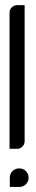

<svg xmlns="http://www.w3.org/2000/svg" viewBox="-20 -741 141 757"><path d="M55.7 -3.9Q48.8 -3.9 34.2 -3.9Q18.6 -3.9 18.6 -3.9Q18.6 -10.7 18.6 -21.5Q18.6 -32.2 18.6 -40Q18.6 -55.7 29.3 -66.4Q40 -77.1 55.7 -77.1Q71.3 -77.1 82 -66.4Q92.8 -55.7 92.8 -40Q92.8 -25.4 82 -14.6Q71.3 -3.9 55.7 -3.9ZM17.6 -686.5Q37.1 -686.5 77.1 -686.5Q77.1 -541 77.1 -250Q77.1 -227.5 77.1 -180.7Q57.6 -180.7 17.6 -180.7Q17.6 -264.6 17.6 -433.6Q17.6 -517.6 17.6 -686.5ZM47.9 -154.3Q42 -154.3 30.3 -154.3Q17.6 -154.3 17.6 -154.3Q17.6 -160.2 17.6 -168.9Q17.6 -177.7 17.6 -184.6Q17.6 -196.3 26.4 -205.1Q35.2 -213.9 47.9 -213.9Q59.6 -213.9 68.4 -205.1Q77.1 -196.3 77.1 -184.6Q77.1 -171.9 68.4 -163.1Q59.6 -154.3 47.9 -154.3ZM47.9 -661.1Q35.2 -661.1 26.4 -669.9Q17.6 -678.7 17.6 -691.4Q17.6 -703.1 26.4 -711.9Q35.2 -720.7 47.9 -720.7Q53.7 -720.7 62.5 -720.7Q71.3 -720.7 77.1 -720.7Q77.1 -720.7 77.1 -709Q77.1 -697.3 77.1 -691.4Q77.1 -678.7 68.4 -669.9Q59.6 -661.1 47.9 -661.1Z"/></svg>

Font: Citrica
Style: Regular
Weight: 400
Designer: Mario Otalvaro
Version: Version 1.0